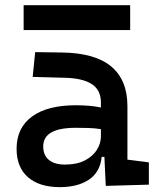

<svg xmlns="http://www.w3.org/2000/svg" viewBox="-20 -728 626 757"><path d="M215.8 9.8Q134.8 9.8 90.1 -29.5Q45.4 -68.8 45.4 -141.1Q45.4 -224.1 106.2 -268.6Q167 -313 278.8 -313Q335.9 -313 377.9 -304.2V-323.7Q377.9 -373 341.8 -396.5Q305.7 -419.9 234.4 -421.4L108.9 -424.8L118.7 -522.5L224.6 -521Q355.5 -519 418.9 -465.6Q482.4 -412.1 482.4 -309.6V-98.6L566.9 -87.9V0L397 4.9L391.6 -109.4H380.9Q375 -49.8 331.1 -20Q287.1 9.8 215.8 9.8ZM235.8 -79.1Q283.2 -79.1 314.7 -95.5Q346.2 -111.8 362.1 -137.5Q377.9 -163.1 377.9 -190.4V-218.8Q353 -222.7 328.6 -223.4Q304.2 -224.1 278.3 -224.1Q150.4 -224.1 150.4 -150.9Q150.4 -116.2 172.6 -97.7Q194.8 -79.1 235.8 -79.1ZM73.2 -609.4V-707.5H493.2V-609.4Z"/></svg>

Font: Caskaydia Cove Medium
Style: Regular
Weight: 500
Monospace: yes
Designer: Aaron Bell
Foundry: Saja Typeworks
Version: Version 4.300; ttfautohint (v1.8.3)